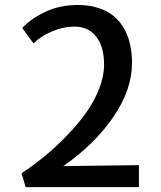

<svg xmlns="http://www.w3.org/2000/svg" viewBox="-20 -769 660 789"><path d="M85.4 0 68.8 -56.6Q120.1 -91.3 167 -130.1Q213.9 -168.9 258.5 -215.6Q303.2 -262.2 335.7 -308.3Q368.2 -354.5 387.9 -405.5Q407.7 -456.5 407.7 -503.4Q407.7 -577.1 375.2 -618.4Q342.8 -659.7 286.1 -659.7Q239.7 -659.7 192.6 -639.4Q145.5 -619.1 117.7 -590.8L71.3 -653.8Q105.5 -691.4 165.5 -720Q225.6 -748.5 299.8 -748.5Q347.7 -748.5 385.7 -735.8Q423.8 -723.1 449.2 -701.4Q474.6 -679.7 491.2 -649.2Q507.8 -618.7 515.1 -584.2Q522.5 -549.8 522.5 -510.3Q522.5 -400.4 445.8 -288.3Q369.1 -176.3 240.2 -86.4L550.8 -90.3V0Z"/></svg>

Font: HaufeMerriweatherSans
Style: Regular
Weight: 400
Designer: Eben Sorkin ( eben@eyebytes.com )
Foundry: Eben Sorkin
Version: Version 1.56